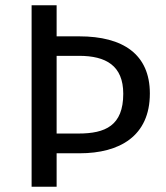

<svg xmlns="http://www.w3.org/2000/svg" viewBox="-20 -709 629 729"><path d="M278 -202H195V-497H280C382 -497 448 -460 448 -353C448 -232 380 -202 278 -202ZM281 -571H195V-689H100V0H195V-127H282C434 -127 549 -192 549 -354C549 -503 447 -571 281 -571Z"/></svg>

Font: Fira Math
Style: Regular
Weight: 400
Designer: Xiangdong Zeng
Foundry: Xiangdong Zeng
Version: Version 0.3.4